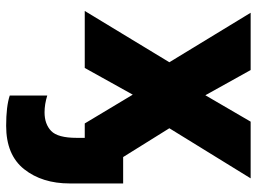

<svg xmlns="http://www.w3.org/2000/svg" viewBox="-128 -466 855 640"><g transform="rotate(90 300.0 -145.5)"><path d="M399 262Q496 262 543.5 202Q591 142 591 50V-128H503L407 -282L574 -553H385L297 -402L213 -553H22L187 -282L16 0H206L295 -160L391 0H439V27Q439 90 416 112Q393 134 354 134Q327 134 298 125V250Q334 262 399 262Z"/></g></svg>

Font: Noto Sans Mono UI ExtraBold
Style: Regular
Weight: 800
Designer: Monotype Design team
Foundry: Monotype Imaging Inc.
Version: 1.000